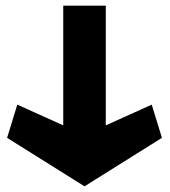

<svg xmlns="http://www.w3.org/2000/svg" viewBox="-20 -905 600 677"><path d="M203 -463 41 -536 5 -419 278 -248 551 -419 515 -536 353 -463V-885H203Z"/></svg>

Font: Ny Stormning
Style: Sv
Weight: 900
Designer: Robert Jablonski, Mew Too
Foundry: Cannot Into Space Fonts
Version: Version 0.90